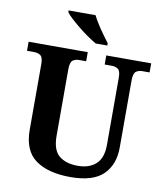

<svg xmlns="http://www.w3.org/2000/svg" viewBox="-99 -1012 945 1103"><g transform="rotate(10 373.5 -460.5)"><path d="M387 10Q257 10 183.5 -42.5Q110 -95 110 -218V-600Q110 -640 94.5 -650.5Q79 -661 59 -661H16V-714H361V-661H319Q298 -661 283 -650Q268 -639 268 -596V-210Q268 -126 308.5 -93.5Q349 -61 417 -61Q484 -61 523 -96.5Q562 -132 562 -208V-600Q562 -640 547 -650.5Q532 -661 511 -661H469V-714H731V-661H688Q667 -661 652 -650Q637 -639 637 -596V-206Q637 -106 577.5 -48Q518 10 387 10ZM397 -771Q373 -785 345 -804.5Q317 -824 290 -846Q263 -868 241.5 -888Q220 -908 211 -921V-931H368Q379 -909 396 -882Q413 -855 432 -829Q451 -803 465 -784V-771Z"/></g></svg>

Font: Noto Serif Oriya
Style: Bold
Weight: 700
Designer: David Williams
Foundry: Google LLC, David Williams
Version: Version 1.051; ttfautohint (v1.8.4.7-5d5b)